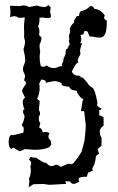

<svg xmlns="http://www.w3.org/2000/svg" viewBox="-20 -613 484 790"><path d="M33.7 -6.3Q32.2 -1 28.3 -1Q24.4 -1 22 -3.9Q19.5 -6.8 18.1 -11Q16.6 -15.1 16.1 -20Q15.6 -24.9 15.6 -28.8Q15.6 -50.8 24.9 -57.6L35.6 -57.1L76.2 -66.9L77.6 -81.5Q77.6 -94.2 70.3 -94.2V-101.1Q76.2 -108.9 81.1 -131.3Q81.1 -139.2 75.2 -147.5V-161.1L81.1 -162.1Q73.7 -179.7 73.7 -191.9Q73.7 -205.1 83 -211.4L70.8 -236.8Q70.8 -241.7 73.2 -246.8Q75.7 -252 78.9 -256.3Q82 -260.7 84.5 -264.4Q86.9 -268.1 86.9 -270.5Q86.9 -276.4 79.1 -282.2L83 -298.3Q83 -306.6 78.6 -313.7Q74.2 -320.8 74.2 -329.1Q74.2 -336.9 79.1 -347.2Q84 -357.4 84 -366.2Q84 -377.4 76.7 -410.2L82 -430.2Q83 -435.5 83 -439.9Q83 -446.3 81.5 -450.2Q79.1 -454.6 79.1 -466.3Q79.1 -470.2 79.6 -475.1L78.6 -500Q78.6 -514.6 82 -542Q71.8 -539.6 64.5 -539.6Q52.2 -539.6 47.4 -545.4L36.1 -546.4L21.5 -542.5Q22.9 -553.2 22.9 -564.5Q22.9 -576.7 21 -589.4L62.5 -587.9L75.2 -590.8Q87.4 -590.8 100.6 -584Q112.3 -585.9 131.8 -590.3Q142.1 -585.9 157.2 -584.5Q159.2 -584 161.1 -584Q172.9 -584 178.7 -592.8L188.5 -582.5L186 -561Q189.5 -557.6 189.5 -548.8Q189.5 -545.9 189 -541.5Q180.7 -538.6 172.9 -538.6Q165.5 -538.6 158.2 -541L142.1 -540Q142.6 -536.1 142.6 -531.7Q142.6 -518.6 136.7 -503.4Q142.1 -496.1 142.1 -483.4Q142.1 -476.6 140.6 -468.8L150.9 -458.5V-456.5Q150.9 -446.8 146 -437Q142.6 -432.1 142.6 -422.9Q142.6 -414.6 145.5 -402.3Q143.1 -389.6 143.1 -376.5Q143.1 -358.9 147.9 -340.8L158.7 -338.4Q165 -338.4 171.9 -343.8Q185.5 -333 200.7 -333Q211.4 -333 224.1 -339.8L235.4 -340.3L234.4 -348.1Q241.2 -360.8 241.2 -367.7Q241.2 -375.5 246.1 -381.3L250 -392.1L251 -409.7Q258.8 -410.2 258.8 -418.5L264.6 -418L259.3 -423.8Q266.6 -424.8 266.6 -430.7Q266.6 -431.6 266.1 -433.1L264.6 -439Q263.7 -441.9 263.7 -444.8Q263.7 -449.2 265.6 -453.1Q263.7 -459 263.7 -463.9Q263.7 -469.2 266.1 -473.1Q268.6 -479 268.6 -483.4Q268.6 -487.8 266.6 -491.2Q270 -508.8 284.2 -519.5L285.2 -528.8L295.9 -546.9H305.2L306.2 -556.2L312 -567.4Q334.5 -570.3 351.6 -587.9H353.5Q365.2 -587.9 367.7 -576.7Q394 -574.7 411.1 -549.3L408.2 -540.5Q408.2 -532.7 419.4 -528.8V-520Q419.4 -458.5 392.6 -458.5H391.6Q372.1 -458.5 365.7 -461.9L348.6 -462.9L341.8 -479.5Q341.8 -485.4 328.6 -485.4Q324.2 -481.4 324.2 -474.6V-473.1Q318.8 -469.2 310.5 -469.2Q314.5 -461.4 314.5 -453.1Q314.5 -445.8 310.1 -435.1L317.4 -435.5L310.1 -410.2Q309.6 -404.8 309.6 -398.4Q311 -396 311 -393.1Q311 -387.2 305.2 -379.9Q301.3 -373.5 299.8 -363.8L302.2 -355Q292 -355 275.4 -318.4Q283.2 -301.3 303.2 -301.3Q307.1 -301.3 311.5 -301.8L309.6 -295.4L318.8 -294.4Q336.4 -278.8 345.2 -263.2L360.8 -251.5Q371.1 -244.6 380.9 -190.9L379.4 -178.7Q387.7 -170.4 397.5 -166Q397.5 -160.6 388.2 -160.2L388.7 -136.7L392.1 -137.7Q396.5 -137.7 406.2 -129.4V-96.2Q390.6 -84.5 390.6 -74.2V-72.3Q390.6 -55.7 397.9 -46.9L397.5 -13.2L381.3 0.5L387.7 19Q374 27.8 374 34.7Q374 42.5 368.7 62L359.4 81.1L362.3 88.9L342.3 97.7L336.9 114.7L331.5 114.3Q303.2 114.3 303.2 125L306.2 133.8Q292 143.6 282.7 143.6Q273.9 143.6 268.6 133.8L248.5 132.8L252 143.6L182.6 147.5L159.2 144L117.7 145L98.1 157.2L101.1 129.9L98.6 124L103.5 111.8Q106.9 98.1 106.9 87.9Q106.9 80.1 105 74.2Q108.4 62 108.4 56.6Q108.4 51.8 99.1 43.5L105.5 32.7Q115.2 35.6 122.6 35.6Q125 35.6 127.4 35.2Q158.7 57.1 167.5 57.1Q168.9 57.1 169.9 56.6L177.7 64.5Q184.1 70.3 191.9 70.3Q199.7 70.3 209.5 64.5Q219.2 64.5 230 73.7L262.2 60.1L271.5 63L281.7 59.1L300.8 34.7L315.4 11.7L327.6 -33.7Q333 -80.1 333 -97.7L326.2 -155.8H313L319.8 -197.3L323.2 -205.6Q312.5 -205.6 297.4 -232.4L295.9 -239.3Q285.6 -240.7 278.3 -242.7Q271 -244.6 264.2 -256.3Q232.9 -257.3 232.9 -268.1L233.9 -271Q218.3 -279.3 201.2 -279.3L168 -272.5L168.5 -275.9Q168.5 -284.7 149.9 -285.6L141.1 -268.6Q143.1 -265.1 143.1 -249.5Q143.1 -228 132.8 -207L143.6 -196.3L140.1 -165Q140.1 -154.3 144 -154.3L145 -140.6Q139.6 -136.7 139.6 -126.5L141.1 -113.3L146 -106.4L141.1 -88.4Q155.3 -83 155.3 -67.9L166.5 -70.3Q174.8 -70.3 184.1 -65.4Q179.2 -57.6 179.2 -51.3Q179.2 -42 188.5 -35.6L190.9 -17.6L182.1 -7.3Q161.1 3.4 121.1 3.4L83 0.5L60.5 9.8Z"/></svg>

Font: Truetypewriter PolyglOTT
Style: Regular
Weight: 400
Designer: Sergey Beatoff a.k.a. Sam_T
Version: Version 3.76